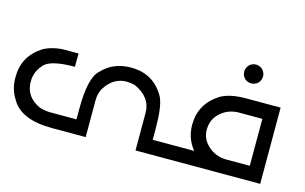

<svg xmlns="http://www.w3.org/2000/svg" viewBox="-71 -710 1417 891"><g transform="rotate(15 637.0 -265.0)"><path d="M507.3 -366.2Q617.2 -366.2 669.9 -270.5Q690.4 -228.5 690.4 -121.6V-68.4H769.5V0H626V-180.7Q626 -255.9 543.9 -292.5Q521.5 -297.9 504.4 -297.9Q439.9 -297.9 400.4 -233.9Q386.7 -207 386.7 -179.2V0H224.1Q75.2 0 28.8 -82Q0 -126 0 -180.7V-186Q0 -286.1 87.4 -341.8Q133.3 -366.2 191.4 -366.2H254.4L253.9 -302.2Q131.8 -302.2 104 -263.7Q73.7 -229 73.7 -183.1Q73.7 -109.4 146.5 -76.7Q175.8 -68.4 196.8 -68.4H324.2V-119.1Q324.2 -268.6 367.7 -307.6Q421.4 -366.2 507.3 -366.2Z M1063.5 -529.8Q1075.2 -529.8 1085.9 -523.9Q1096.7 -518.1 1102.8 -507.1Q1108.9 -496.1 1108.9 -484.4Q1108.9 -472.7 1103 -461.9Q1097.2 -451.2 1086.4 -445.3Q1075.7 -439.5 1063.5 -439.5Q1051.8 -439.5 1041 -445.3Q1030.3 -451.2 1024.4 -461.9Q1018.6 -472.7 1018.6 -484.4Q1018.6 -496.1 1024.7 -507.1Q1030.8 -518.1 1041.5 -523.9Q1052.2 -529.8 1063.5 -529.8ZM745.1 -68.4H889.6Q849.1 -118.2 849.1 -183.1Q849.1 -283.2 935.1 -338.9Q978.5 -366.2 1059.6 -366.2H1225.1V0H745.1ZM1039.6 -68.4H1156.7V-293.9H1039.6Q991.7 -292 957.5 -261.7Q920.4 -229.5 920.4 -178.7Q920.4 -132.8 957.5 -100.6Q991.7 -70.3 1039.6 -68.4Z"/></g></svg>

Font: Gasq
Style: Regular
Weight: 400
Designer: Husham Jawad
Version: Version 1.00;December 29, 2020;FontCreator 13.0.0.2683 32-bi